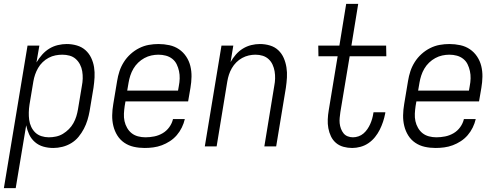

<svg xmlns="http://www.w3.org/2000/svg" viewBox="-46 -755 2566 990"><path d="M-26 215 96 -520H157L142 -433Q155 -455 171.5 -473.5Q188 -492 208.5 -504.5Q229 -517 252.5 -522.5Q276 -528 298 -528Q325 -528 350.5 -520.5Q376 -513 394.5 -496.5Q413 -480 424 -457Q435 -434 439 -408.5Q443 -383 441.5 -356Q440 -329 436 -302L416 -182Q412 -159 405 -136Q398 -113 386.5 -91Q375 -69 359 -49.5Q343 -30 321.5 -17Q300 -4 276 2Q252 8 229 8Q202 8 177.5 1Q153 -6 134 -22.5Q115 -39 104.5 -61.5Q94 -84 89 -109L35 215ZM206 -47Q224 -47 243 -51Q262 -55 278.5 -65Q295 -75 309 -89Q323 -103 332.5 -120Q342 -137 347.5 -155Q353 -173 356 -191L376 -311Q380 -331 380.5 -350Q381 -369 378 -387.5Q375 -406 366.5 -422.5Q358 -439 344.5 -451Q331 -463 313 -468Q295 -473 275 -473Q258 -473 240 -469.5Q222 -466 205 -457Q188 -448 174 -434.5Q160 -421 150.5 -404.5Q141 -388 135 -370.5Q129 -353 126 -335L106 -215Q103 -195 102.5 -175.5Q102 -156 104.5 -137Q107 -118 115 -101Q123 -84 136 -71.5Q149 -59 167.5 -53Q186 -47 206 -47Z M700 8Q671 8 644 2Q617 -4 595 -19Q573 -34 559 -56.5Q545 -79 538.5 -105.5Q532 -132 532.5 -160.5Q533 -189 538 -218L558 -338Q562 -363 570 -387.5Q578 -412 592.5 -435Q607 -458 627.5 -476.5Q648 -495 672 -507Q696 -519 721 -523.5Q746 -528 771 -528Q800 -528 827.5 -522Q855 -516 877 -501Q899 -486 914 -463.5Q929 -441 935.5 -414.5Q942 -388 941.5 -359.5Q941 -331 936 -302L924 -232H601L597 -209Q594 -189 593 -169Q592 -149 596 -130.5Q600 -112 609.5 -95.5Q619 -79 633 -68Q647 -57 665.5 -52Q684 -47 704 -47Q726 -47 749 -51.5Q772 -56 792.5 -68Q813 -80 827 -99.5Q841 -119 846 -141H907Q902 -119 891.5 -97.5Q881 -76 865.5 -58Q850 -40 830 -27Q810 -14 788.5 -6Q767 2 744.5 5Q722 8 700 8ZM872 -288 876 -311Q880 -331 880.5 -350.5Q881 -370 877 -388.5Q873 -407 865 -423.5Q857 -440 842.5 -451.5Q828 -463 809.5 -468Q791 -473 771 -473Q753 -473 734.5 -469Q716 -465 698.5 -455.5Q681 -446 666.5 -432Q652 -418 642 -401Q632 -384 626 -365.5Q620 -347 617 -329L610 -288Z M1010 0 1096 -520H1157L1143 -435Q1154 -455 1170 -473.5Q1186 -492 1206.5 -504.5Q1227 -517 1249.5 -522.5Q1272 -528 1294 -528Q1321 -528 1346 -520.5Q1371 -513 1389 -496Q1407 -479 1417 -456Q1427 -433 1431 -407.5Q1435 -382 1433.5 -355.5Q1432 -329 1428 -302L1378 0H1317L1368 -311Q1372 -331 1372.5 -350Q1373 -369 1370 -387Q1367 -405 1359.5 -421.5Q1352 -438 1339 -450Q1326 -462 1308.5 -467.5Q1291 -473 1271 -473Q1254 -473 1236.5 -469Q1219 -465 1202.5 -456Q1186 -447 1172.5 -433.5Q1159 -420 1149.5 -403.5Q1140 -387 1134.5 -370Q1129 -353 1126 -335L1071 0Z M1770 8Q1747 8 1725 2Q1703 -4 1686.5 -18Q1670 -32 1660.5 -52Q1651 -72 1647 -94Q1643 -116 1644 -139.5Q1645 -163 1649 -186L1695 -465H1596L1595 -520H1704L1739 -735H1801L1766 -520H1945L1946 -465H1757L1709 -177Q1707 -162 1705.5 -147.5Q1704 -133 1705.5 -119Q1707 -105 1712 -91.5Q1717 -78 1725.5 -67.5Q1734 -57 1747 -52Q1760 -47 1774 -47Q1788 -47 1802.5 -52Q1817 -57 1828.5 -67Q1840 -77 1848.5 -89.5Q1857 -102 1863 -115.5Q1869 -129 1873 -143Q1877 -157 1879 -171L1880 -176H1941L1940 -169Q1936 -148 1929 -127Q1922 -106 1912 -86Q1902 -66 1887.5 -48Q1873 -30 1854 -17Q1835 -4 1813 2Q1791 8 1770 8Z M2200 8Q2171 8 2144 2Q2117 -4 2095 -19Q2073 -34 2059 -56.5Q2045 -79 2038.5 -105.5Q2032 -132 2032.5 -160.5Q2033 -189 2038 -218L2058 -338Q2062 -363 2070 -387.5Q2078 -412 2092.5 -435Q2107 -458 2127.5 -476.5Q2148 -495 2172 -507Q2196 -519 2221 -523.5Q2246 -528 2271 -528Q2300 -528 2327.5 -522Q2355 -516 2377 -501Q2399 -486 2414 -463.5Q2429 -441 2435.5 -414.5Q2442 -388 2441.5 -359.5Q2441 -331 2436 -302L2424 -232H2101L2097 -209Q2094 -189 2093 -169Q2092 -149 2096 -130.5Q2100 -112 2109.5 -95.5Q2119 -79 2133 -68Q2147 -57 2165.5 -52Q2184 -47 2204 -47Q2226 -47 2249 -51.5Q2272 -56 2292.5 -68Q2313 -80 2327 -99.5Q2341 -119 2346 -141H2407Q2402 -119 2391.5 -97.5Q2381 -76 2365.5 -58Q2350 -40 2330 -27Q2310 -14 2288.5 -6Q2267 2 2244.5 5Q2222 8 2200 8ZM2372 -288 2376 -311Q2380 -331 2380.5 -350.5Q2381 -370 2377 -388.5Q2373 -407 2365 -423.5Q2357 -440 2342.5 -451.5Q2328 -463 2309.5 -468Q2291 -473 2271 -473Q2253 -473 2234.5 -469Q2216 -465 2198.5 -455.5Q2181 -446 2166.5 -432Q2152 -418 2142 -401Q2132 -384 2126 -365.5Q2120 -347 2117 -329L2110 -288Z"/></svg>

Font: Iosevka Term Curly Lt Obl
Style: Regular
Weight: 300
Italic angle: -9°
Designer: Belleve Invis
Foundry: Belleve Invis
Version: Version 32.3.0